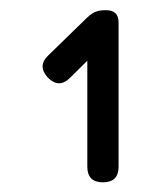

<svg xmlns="http://www.w3.org/2000/svg" viewBox="-20 -676 339 387"><path d="M187.5 -308.5Q156 -308.5 156 -340V-567L174 -571.5L121 -519Q99 -497 76.5 -519.5Q55 -543 77 -564L154.5 -639.5Q165 -649.5 173.2 -652.5Q181.5 -655.5 193.5 -655.5Q219 -655.5 219 -631V-340Q219 -308.5 187.5 -308.5Z"/></svg>

Font: Jura Light Medium
Style: Regular
Weight: 500
Version: Version 5.106